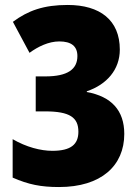

<svg xmlns="http://www.w3.org/2000/svg" viewBox="-20 -744 562 774"><path d="M463 -544C463 -663 383 -724 253 -724C157 -724 94 -702 32 -656L99 -531C133 -556 176 -577 219 -577C267 -577 292 -558 292 -518C292 -465 253 -436 163 -436H124V-295H162C262 -295 296 -270 296 -213C296 -162 266 -136 191 -136C144 -136 86 -151 31 -183V-28C95 0 145 10 218 10C388 10 481 -76 481 -204C481 -299 429 -355 330 -373V-376C410 -403 463 -463 463 -544Z"/></svg>

Font: Noto Sans Arabic UI Cn Bk
Style: Regular
Weight: 900
Width: 3
Designer: Monotype Design Team, Nadine Chahine and Nizar Qandah
Foundry: Monotype Imaging Inc.
Version: Version 2.010